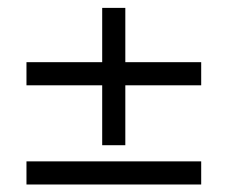

<svg xmlns="http://www.w3.org/2000/svg" viewBox="-20 -520 592 499"><path d="M245.6 -142.6V-298.3H48.8V-358.4H245.6V-499.5H305.7V-358.4H502.9V-298.3H305.7V-142.6ZM48.8 -40.5V-100.6H502.9V-40.5Z"/></svg>

Font: Arian AMU Serif
Style: Bold
Weight: 700
Designer: Ruben Hakobyan (Tarumian)
Foundry: Ruben Hakobyan (Tarumian)
Version: Version 1.002